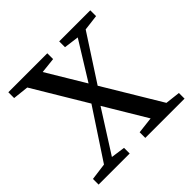

<svg xmlns="http://www.w3.org/2000/svg" viewBox="-158 -763 913 913"><g transform="rotate(-45 298.5 -307.0)"><path d="M9 0V-38L107 -51H126L218 -38V0ZM62 0 276 -325 308 -302 116 0ZM323 0V-38L444 -52H466L587 -38V0ZM310 -292 279 -315 464 -614H519ZM435 0 67 -614H171L540 0ZM16 -575V-614H278V-575L158 -562H135ZM358 -575V-614H567V-575L469 -563H449Z"/></g></svg>

Font: Lisu Bosa
Style: Regular
Weight: 400
Designer: David Morse, Annie Olsen, Victor Gaultney, Frank Grießhammer (Latin)
Foundry: SIL International
Version: Version 2.000